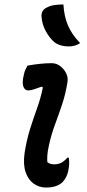

<svg xmlns="http://www.w3.org/2000/svg" viewBox="-20 -827 390 860"><path d="M103 -533Q163 -544 212 -544Q232 -544 249 -531.5Q266 -519 276 -499.5Q286 -480 282 -458Q274 -407 258.5 -360.5Q243 -314 226.5 -269.5Q210 -225 200 -180Q193 -149 192 -131.5Q191 -114 192 -101Q203 -91 223 -91Q241 -91 254.5 -98Q268 -105 282 -121H288Q293 -93 285 -58Q279 -32 260 -11Q235 13 186 13Q156 13 131.5 -4Q107 -21 95 -55Q83 -89 90 -141Q99 -199 114 -247Q129 -295 145.5 -340.5Q162 -386 172 -435L167 -439Q149 -433 134 -427.5Q119 -422 106 -422Q91 -422 84.5 -439.5Q78 -457 87 -493Q89 -504 93 -513Q97 -522 103 -533ZM264 -807Q267 -754 284.5 -713Q302 -672 339 -634Q317 -619 288 -619Q250 -619 225 -637Q202 -656 185 -687.5Q168 -719 166 -753Q164 -782 191 -794Q206 -802 225 -804.5Q244 -807 264 -807Z"/></svg>

Font: Recursive Sn Csl St Med
Style: Italic
Weight: 500
Italic angle: -15°
Version: Version 1.079;hotconv 1.0.112;makeotfexe 2.5.65598; ttfautoh